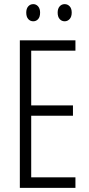

<svg xmlns="http://www.w3.org/2000/svg" viewBox="-20 -909 432 929"><path d="M345 0H76V-714H345V-664H131V-399H333V-349H131V-51H345ZM107 -848Q107 -867 116.5 -878Q126 -889 141 -889Q155 -889 164.5 -878Q174 -867 174 -848Q174 -827 164.5 -816.5Q155 -806 141 -806Q126 -806 116.5 -817Q107 -828 107 -848ZM259 -848Q259 -867 268.5 -878Q278 -889 293 -889Q307 -889 317 -878.5Q327 -868 327 -848Q327 -828 317 -817Q307 -806 293 -806Q278 -806 268.5 -817Q259 -828 259 -848Z"/></svg>

Font: Noto Sans Lao UI ExtCond Light
Style: Regular
Weight: 300
Width: 2
Designer: Monotype Design Team
Foundry: Monotype Imaging Inc.
Version: Version 2.000; ttfautohint (v1.8.4.7-5d5b)